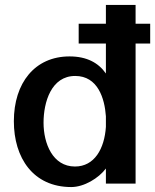

<svg xmlns="http://www.w3.org/2000/svg" viewBox="-20 -742 627 776"><path d="M408 -229C402 -141 362 -69 283 -69C193 -69 156 -162 156 -246C156 -329 187 -435 284 -435C375 -435 403 -345 408 -272ZM298 -566H408V-445C378 -488 331 -514 261 -514C121 -514 36 -407 36 -252C36 -104 114 14 268 14C320 14 379 -22 408 -61V0H528V-566H587V-646H528V-722H408V-646H298Z"/></svg>

Font: Perun SemiBold
Style: Regular
Weight: 600
Foundry: Copyright (c) Stefan Peev, Context Ltd, 2016
Version: Version 1.089